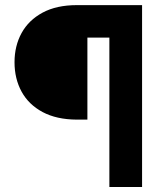

<svg xmlns="http://www.w3.org/2000/svg" viewBox="-20 -748 634 768"><path d="M417.5 0V-597.7H329.6V-269.5H287.1Q206.1 -270 150.4 -299.8Q94.7 -329.6 66.4 -381.3Q38.1 -433.1 38.1 -499Q38.1 -564.5 66.4 -616Q94.7 -667.5 150.4 -697.5Q206.1 -727.5 287.1 -727.5H548.3V0Z"/></svg>

Font: Inter Display Extra Bold
Style: Regular
Weight: 800
Designer: Rasmus Andersson
Foundry: rsms
Version: Version 4.000;git-4fc901f